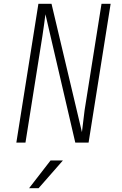

<svg xmlns="http://www.w3.org/2000/svg" viewBox="-20 -750 640 1010"><path d="M66 0 182 -730H251L411 -55L425 -170L514 -730H562L446 0H376L219 -675Q213 -626 203 -560L114 0ZM183 240H133L246 94H311Z"/></svg>

Font: JetBrains Mono Extra Light
Style: Italic
Weight: 200
Italic angle: -9°
Monospace: yes
Designer: Philipp Nurullin, Konstantin Bulenkov
Foundry: JetBrains
Version: 2.002